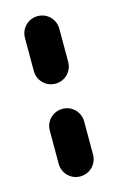

<svg xmlns="http://www.w3.org/2000/svg" viewBox="-88 -560 370 600"><g transform="rotate(-15 96.5 -259.5)"><path d="M96.3 0Q81.1 0 68.3 -7.4Q55.6 -14.8 48.1 -27.6Q40.7 -40.4 40.7 -55.6V-163Q40.7 -178.1 48.1 -190.9Q55.6 -203.7 68.3 -211.1Q81.1 -218.5 96.3 -218.5Q111.5 -218.5 124.3 -211.1Q137 -203.7 144.4 -190.9Q151.9 -178.1 151.9 -163V-55.6Q151.9 -40.4 144.4 -27.6Q137 -14.8 124.3 -7.4Q111.5 0 96.3 0ZM96.3 -300Q81.1 -300 68.3 -307.4Q55.6 -314.8 48.1 -327.6Q40.7 -340.4 40.7 -355.6V-463Q40.7 -478.1 48.1 -490.9Q55.6 -503.7 68.3 -511.1Q81.1 -518.5 96.3 -518.5Q111.5 -518.5 124.3 -511.1Q137 -503.7 144.4 -490.9Q151.9 -478.1 151.9 -463V-355.6Q151.9 -340.4 144.4 -327.6Q137 -314.8 124.3 -307.4Q111.5 -300 96.3 -300Z"/></g></svg>

Font: 26F Galaxy Sans Black
Style: Regular
Weight: 900
Designer: C₂₉H₂₅N₃O₅
Version: Version 1.100